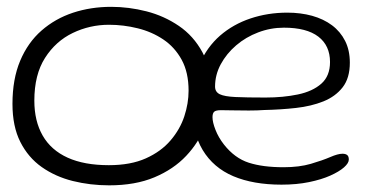

<svg xmlns="http://www.w3.org/2000/svg" viewBox="-20 -518 1094 562"><path d="M299.5 24.5Q244 24.5 193 11.8Q142 -1 102.2 -29Q62.5 -57 39.5 -102.5Q16.5 -148 16.5 -214Q16.5 -286.5 39 -340Q61.5 -393.5 101.5 -428.5Q141.5 -463.5 193.8 -480.8Q246 -498 305.5 -498Q357 -498 408.8 -484.8Q460.5 -471.5 503.5 -442.2Q546.5 -413 572.5 -365Q598.5 -317 598.5 -247.5Q598.5 -197.5 580.2 -149.2Q562 -101 525 -61.8Q488 -22.5 432 1Q376 24.5 299.5 24.5ZM298.5 -34.5Q362.5 -34.5 407 -54.5Q451.5 -74.5 479.2 -107Q507 -139.5 519.5 -177.5Q532 -215.5 532 -252.5Q532 -306 511.8 -343Q491.5 -380 458 -402.5Q424.5 -425 383 -435.2Q341.5 -445.5 299 -445.5Q243 -445.5 193 -421.5Q143 -397.5 111.8 -348.5Q80.5 -299.5 80.5 -223.5Q80.5 -163.5 105 -121Q129.5 -78.5 178 -56.5Q226.5 -34.5 298.5 -34.5ZM804 22.5Q721.5 22.5 663 -2.2Q604.5 -27 573.2 -79Q542 -131 542 -212.5Q542 -280 564 -330.2Q586 -380.5 624.2 -413.8Q662.5 -447 713.2 -464Q764 -481 821 -481Q860 -481 893.5 -471.8Q927 -462.5 951.8 -444Q976.5 -425.5 990.2 -398.2Q1004 -371 1004 -334.5Q1004 -289.5 983 -262.5Q962 -235.5 926.5 -221.2Q891 -207 846.2 -202Q801.5 -197 753.5 -196Q734 -194.5 708.2 -194.5Q682.5 -194.5 659.8 -195Q637 -195.5 627 -195.5Q612 -195.5 607 -191Q602 -186.5 602 -175Q602 -160 610.8 -137.8Q619.5 -115.5 635.5 -95Q667 -55 708 -41.8Q749 -28.5 810 -28.5Q856 -28.5 890 -38.5Q924 -48.5 946.5 -58.2Q969 -68 982.5 -68Q991.5 -68 996.2 -64.2Q1001 -60.5 1001 -51Q1001 -40.5 986.8 -28Q972.5 -15.5 946.8 -4Q921 7.5 884.8 15Q848.5 22.5 804 22.5ZM757 -232.5Q809 -232.5 852 -241.5Q895 -250.5 920.5 -273Q946 -295.5 946 -336.5Q946 -384.5 911.8 -410.8Q877.5 -437 811 -437Q772 -437 735.8 -423.2Q699.5 -409.5 671.2 -385.2Q643 -361 626.2 -330Q609.5 -299 609.5 -264.5Q609.5 -249 623.2 -242.2Q637 -235.5 669.2 -234Q701.5 -232.5 757 -232.5Z"/></svg>

Font: Gluten ExtraLight
Style: Regular
Weight: 250
Designer: Tyler Finck
Foundry: Etcetera Type Company
Version: Version 1.300